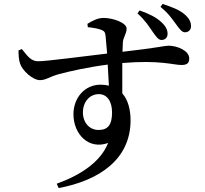

<svg xmlns="http://www.w3.org/2000/svg" viewBox="-20 -869 1040 975"><path d="M755 -708C772 -684 784 -666 800 -666C818 -666 831 -678 831 -697C831 -716 823 -735 800 -756C773 -782 736 -799 689 -816L678 -801C719 -764 736 -735 755 -708ZM874 -746C891 -722 904 -705 919 -705C937 -705 950 -717 950 -736C950 -755 943 -773 920 -794C892 -819 856 -832 806 -849L795 -834C838 -799 855 -771 874 -746ZM480 -209C434 -209 401 -247 401 -298C401 -350 434 -391 482 -391C524 -391 549 -354 549 -298C549 -235 528 -209 480 -209ZM491 -439C409 -439 353 -371 353 -289C353 -188 430 -107 529 -143C491 -47 390 20 268 64L278 86C486 47 643 -61 643 -258C643 -313 630 -362 601 -395V-549C792 -565 861 -539 900 -539C926 -539 941 -545 941 -572C941 -612 880 -637 835 -637C817 -637 779 -626 602 -606L604 -655C606 -680 623 -698 623 -724C623 -753 555 -778 505 -778C475 -778 445 -761 424 -748L426 -731C454 -728 477 -724 493 -718C509 -712 514 -706 516 -688L524 -597C409 -584 213 -557 172 -558C138 -559 121 -582 91 -620L74 -613C74 -592 75 -566 82 -546C93 -511 146 -462 183 -462C214 -462 234 -481 281 -493C334 -507 426 -528 527 -541L533 -434C520 -437 506 -439 491 -439Z"/></svg>

Font: Noto Serif CJK KR SemiBold
Style: Regular
Weight: 600
Designer: Ryoko NISHIZUKA 西塚涼子 (kana & ideographs); Frank Grießhammer (Latin, Greek & Cyrillic); Wenlong ZHANG 张文龙 (bopomofo); San
Foundry: Adobe
Version: Version 2.001;hotconv 1.1.0;makeotfexe 2.6.0